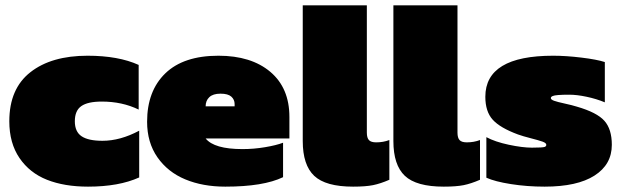

<svg xmlns="http://www.w3.org/2000/svg" viewBox="-20 -694 2342 724"><path d="M312 9.8Q222.7 9.8 157.2 -16.1Q91.8 -42 53.5 -98.1Q15.1 -154.3 15.1 -236.8Q15.1 -359.4 94.5 -421.6Q173.8 -483.9 310.1 -483.9Q426.3 -483.9 502.9 -449.2V-280.8Q440.9 -311 363.8 -311Q311 -311 286.6 -293.9Q262.2 -276.9 262.2 -236.8Q262.2 -197.3 287.6 -180.2Q313 -163.1 366.2 -163.1Q433.6 -163.1 504.9 -201.2V-24.9Q428.2 9.8 312 9.8Z M829.6 9.8Q744.6 9.8 678.7 -17.6Q612.8 -44.9 573.7 -100.8Q534.7 -156.7 534.7 -234.9Q534.7 -351.1 603.5 -417.5Q672.4 -483.9 803.7 -483.9Q927.2 -483.9 999.3 -423.1Q1071.3 -362.3 1071.3 -252.9V-171.9H755.4Q787.6 -131.8 894.5 -131.8Q937 -131.8 979.2 -138.9Q1021.5 -146 1047.4 -155.8V-25.9Q973.1 9.8 829.6 9.8ZM755.4 -293H864.7V-301.8Q864.7 -318.4 852.3 -329.6Q839.8 -340.8 811.5 -340.8Q783.2 -340.8 769.3 -327.6Q755.4 -314.5 755.4 -293Z M1311.5 9.8Q1208 9.8 1164.8 -31Q1121.6 -71.8 1121.6 -162.1V-673.8H1363.3V-193.8Q1363.3 -174.3 1371.1 -165.8Q1378.9 -157.2 1398.4 -157.2Q1425.3 -157.2 1448.2 -166V-16.1Q1414.6 -1.5 1386.5 4.2Q1358.4 9.8 1311.5 9.8Z M1653.3 9.8Q1549.8 9.8 1506.6 -31Q1463.4 -71.8 1463.4 -162.1V-673.8H1705.1V-193.8Q1705.1 -174.3 1712.9 -165.8Q1720.7 -157.2 1740.2 -157.2Q1767.1 -157.2 1790 -166V-16.1Q1756.3 -1.5 1728.3 4.2Q1700.2 9.8 1653.3 9.8Z M2033.7 9.8Q1967.3 9.8 1906.7 0.2Q1846.2 -9.3 1814 -23.9V-176.8Q1846.7 -159.2 1898.4 -148.2Q1950.2 -137.2 1985.8 -137.2Q2026.9 -137.2 2034.2 -140.1Q2040 -142.6 2040 -147.9Q2040 -154.8 2025.9 -159.9Q2011.7 -165 1981.9 -172.6Q1952.1 -180.2 1933.1 -187Q1865.7 -211.9 1837.9 -242.7Q1810.1 -273.4 1810.1 -329.1Q1810.1 -483.9 2065.9 -483.9Q2114.3 -483.9 2172.6 -476.8Q2231 -469.7 2260.7 -460V-308.1Q2229 -321.3 2192.1 -329.1Q2155.3 -336.9 2127 -336.9Q2075.2 -336.9 2064.5 -332Q2057.1 -329.1 2057.1 -324.2Q2057.1 -318.4 2069.3 -314Q2081.5 -309.6 2109.6 -303.5Q2137.7 -297.4 2154.8 -292Q2231 -270 2259 -238.5Q2287.1 -207 2287.1 -147.9Q2287.1 -73.7 2221.9 -32Q2156.7 9.8 2033.7 9.8Z"/></svg>

Font: Kanit Black
Style: Regular
Weight: 900
Designer: Katatrad Team
Foundry: CadsonDemak
Version: Version 1.000;PS 001.000;hotconv 1.0.88;makeotf.lib2.5.64775